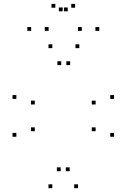

<svg xmlns="http://www.w3.org/2000/svg" viewBox="-20 -971 660 1001"><path d="M386.8 10V-10H366.8V10ZM574.7 -258V-278H554.7V-258ZM574.7 -455.3V-475.3H554.7V-455.3ZM393.5 -720V-740H373.5V-720ZM252.8 -720V-740H232.8V-720ZM65.3 -455.3V-475.3H45.3V-455.3ZM65.3 -258V-278H45.3V-258ZM252.8 10V-10H232.8V10ZM161.5 -287V-307H141.5V-287ZM161.5 -426.3V-446.3H141.5V-426.3ZM299.2 -631.5V-651.5H279.2V-631.5ZM345.8 -631.5V-651.5H325.8V-631.5ZM478.5 -426.3V-446.3H458.5V-426.3ZM478.5 -287V-307H458.5V-287ZM343.2 -78.5V-98.5H323.2V-78.5ZM296.5 -78.5V-98.5H276.5V-78.5ZM233.5 -810V-830H213.5V-810ZM333.3 -912V-932H313.3V-912ZM306.7 -912V-932H286.7V-912ZM406.5 -810V-830H386.5V-810ZM497.5 -810V-830H477.5V-810ZM371.5 -930.7V-950.7H351.5V-930.7ZM268.5 -930.7V-950.7H248.5V-930.7ZM142.5 -810V-830H122.5V-810Z"/></svg>

Font: Monaspace Krypton Dots Var
Style: Regular
Weight: 400
Designer: Riley Cran and the Lettermatic Team
Version: Version 1.100 (Monaspace Krypton Dots)